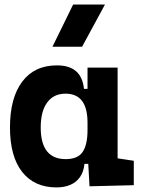

<svg xmlns="http://www.w3.org/2000/svg" viewBox="-20 -815 626 845"><path d="M228.5 9.8Q131.3 9.8 77.6 -58.3Q23.9 -126.5 23.9 -253.9Q23.9 -384.3 77.9 -455.8Q131.8 -527.3 230.5 -527.3Q284.7 -527.3 314.5 -501.7Q344.2 -476.1 349.6 -423.8H395.5L365.2 -274.9Q365.2 -338.9 341.1 -370.8Q316.9 -402.8 268.1 -402.8Q216.3 -402.8 187.7 -364Q159.2 -325.2 159.2 -253.9Q159.2 -114.7 269 -114.7Q322.8 -114.7 344 -146.7Q365.2 -178.7 365.2 -242.7V-267.1L400.4 -93.8H351.6Q348.6 -59.6 332.5 -36.4Q316.4 -13.2 290 -1.7Q263.7 9.8 228.5 9.8ZM374 4.9 365.2 -151.9V-254.4H497.6V-118.2L568.8 -107.4V0ZM365.2 -211.4V-517.6H497.6V-212.4ZM210.9 -609.4 301.8 -794.9H441.9L341.3 -609.4Z"/></svg>

Font: Cascadia Code
Style: Regular
Weight: 400
Monospace: yes
Designer: Aaron Bell
Foundry: Saja Typeworks
Version: Version 2106.017